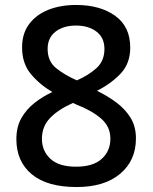

<svg xmlns="http://www.w3.org/2000/svg" viewBox="-20 -744 615 774"><path d="M287 -724Q383 -724 444 -680.5Q505 -637 505 -552Q505 -488 466 -447Q427 -406 371 -378Q414 -357 449.5 -330.5Q485 -304 506.5 -269Q528 -234 528 -186Q528 -97 464.5 -43.5Q401 10 289 10Q170 10 108 -41.5Q46 -93 46 -183Q46 -232 66 -267.5Q86 -303 119 -329Q152 -355 191 -373Q140 -403 104.5 -445.5Q69 -488 69 -553Q69 -609 97.5 -647Q126 -685 175 -704.5Q224 -724 287 -724ZM286 -641Q236 -641 204 -616.5Q172 -592 172 -547Q172 -497 206 -469.5Q240 -442 290 -420Q336 -440 368.5 -469Q401 -498 401 -547Q401 -592 369 -616.5Q337 -641 286 -641ZM149 -184Q149 -136 183 -104Q217 -72 287 -72Q355 -72 390 -103.5Q425 -135 425 -185Q425 -234 387 -266.5Q349 -299 289 -322L274 -329Q214 -302 181.5 -268Q149 -234 149 -184Z"/></svg>

Font: Noto Sans Thai Looped Medium
Style: Regular
Weight: 500
Designer: Sasikarn Vongin, Ben Mitchell
Foundry: The Fontpad Ltd
Version: Version 1.001; ttfautohint (v1.8.4.7-5d5b)